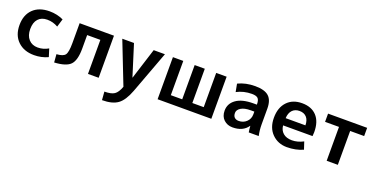

<svg xmlns="http://www.w3.org/2000/svg" viewBox="-27 -1263 4324 2227"><g transform="rotate(20 2135.0 -149.5)"><path d="M310.5 -530.3Q401.4 -530.3 481.4 -493.2L451.2 -393.6Q388.7 -429.7 317.4 -429.7Q246.1 -429.7 206.5 -385.7Q167 -341.8 167 -260.7Q167 -179.7 209 -133.8Q251 -87.9 320.3 -87.9Q389.6 -87.9 451.2 -124L481.4 -27.3Q401.4 9.8 310.5 9.8Q185.5 9.8 109.9 -63Q34.2 -135.7 34.2 -261.2Q34.2 -386.7 107.4 -458.5Q180.7 -530.3 310.5 -530.3Z M552.7 -89.8Q633.8 -94.7 658.2 -127.9Q682.6 -161.1 682.6 -272.5V-519.5H1106.4V0H974.6V-419.9H811.5V-252.9Q811.5 -108.4 758.8 -53.2Q706.1 2 560.5 9.8Z M1209 -519.5H1353.5L1473.6 -136.7H1475.6L1596.7 -519.5H1735.4L1541 2.9Q1492.2 132.8 1424.8 181.6Q1357.4 230.5 1231.4 230.5L1223.6 127.9Q1306.6 127.9 1345.7 101.6Q1384.8 75.2 1412.1 0Z M1834 0V-519.5H1961.9V-96.7H2102.5V-519.5H2227.5V-96.7H2368.2V-519.5H2497.1V0Z M2609.4 -142.6Q2609.4 -229.5 2682.6 -282.2Q2755.9 -335 2894.5 -335H2937.5V-337.9Q2937.5 -391.6 2916.5 -412.1Q2895.5 -432.6 2841.8 -432.6Q2741.2 -432.6 2656.2 -387.7L2637.7 -485.4Q2730.5 -530.3 2847.2 -530.3Q2963.9 -530.3 3015.6 -483.4Q3067.4 -436.5 3067.4 -333V-139.6Q3067.4 -68.4 3082 0H2959Q2953.1 -34.2 2950.2 -77.1H2948.2Q2888.7 9.8 2760.7 9.8Q2696.3 9.8 2652.8 -30.8Q2609.4 -71.3 2609.4 -142.6ZM2802.7 -85Q2859.4 -85 2898.4 -122.1Q2937.5 -159.2 2937.5 -214.8V-249H2894.5Q2815.4 -249 2773.4 -222.7Q2731.4 -196.3 2731.4 -158.7Q2731.4 -121.1 2751 -103Q2770.5 -85 2802.7 -85Z M3671.9 -262.7Q3671.9 -238.3 3668.9 -212.9H3305.7Q3310.5 -154.3 3350.6 -119.6Q3390.6 -85 3459.5 -85Q3528.3 -85 3599.6 -122.1L3629.9 -30.3Q3540 9.8 3430.7 9.8Q3321.3 9.8 3248 -63Q3174.8 -135.7 3174.8 -260.7Q3174.8 -385.7 3242.7 -458Q3310.5 -530.3 3426.8 -530.3Q3543 -530.3 3607.4 -460.9Q3671.9 -391.6 3671.9 -262.7ZM3304.7 -301.8H3548.8Q3547.9 -367.2 3516.1 -401.4Q3484.4 -435.5 3428.7 -435.5Q3373 -435.5 3340.3 -400.4Q3307.6 -365.2 3304.7 -301.8Z M3749 -418V-519.5H4231.4V-418H4058.6V0H3920.9V-418Z"/></g></svg>

Font: GenEi M Gothic v2 Bold
Style: Regular
Weight: 700
Version: Version 2.0